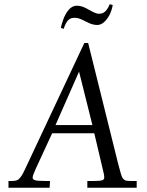

<svg xmlns="http://www.w3.org/2000/svg" viewBox="-20 -886 695 906"><path d="M267.1 -754.2Q267.6 -756.3 268.3 -760.1Q269 -763.9 272.2 -774.8Q275.4 -785.6 279.1 -795.7Q282.7 -805.7 289.2 -817.7Q295.7 -829.8 303 -838.4Q320.3 -859.1 342.2 -859.1Q364 -859.1 386 -847.2L416 -831.1Q435.5 -821 447.4 -821Q459.2 -821 467.5 -825.7Q475.8 -830.3 481.2 -836.9Q492.4 -851.1 498 -866.2L512 -862.1Q503.4 -814.5 475.3 -785.6Q458.3 -768.1 439.3 -768.1Q420.4 -768.1 400.1 -777.1L369.1 -792.2Q349.1 -802 333.3 -802Q317.4 -802 309.1 -796.6Q300.8 -791.3 295.9 -783.7Q284.9 -766.6 281 -750ZM20 0V-32H35.9Q56.9 -32 65.9 -38.6Q80.3 -48.6 96.9 -85L377.9 -683.1H396L537.1 -115Q552 -55.9 557.6 -47.4Q563.2 -38.8 569.3 -35.6Q576.4 -32 595.9 -32H625V0H392.1V-32H420.9Q451.4 -32 461.7 -35.2Q471.9 -38.3 471.9 -48.2Q471.9 -58.1 469 -70.1L425 -257.1H226.1L147.9 -87.9Q134 -56.6 134 -49.1Q134 -38.3 146.5 -35.2Q158.9 -32 197 -32H216.1L214.1 0ZM241.9 -295.9H416L353 -548.1Z"/></svg>

Font: Linden Hill
Style: Italic
Weight: 400
Italic angle: -5.60001°
Version: Version 1.201